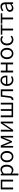

<svg xmlns="http://www.w3.org/2000/svg" viewBox="3770 -4364 825 8405"><g transform="rotate(-90 4182.5 -161.5)"><path d="M94 0H176V-474H438V0H519V-540H94Z M707 231H789V45L787 -50C837 -10 889 13 939 13C1063 13 1174 -94 1174 -278C1174 -445 1100 -554 959 -554C895 -554 835 -517 785 -477H782L774 -540H707ZM927 -56C890 -56 840 -71 789 -115V-408C844 -458 893 -485 940 -485C1048 -485 1090 -401 1090 -277C1090 -141 1021 -56 927 -56Z M1529 13C1661 13 1777 -91 1777 -269C1777 -450 1661 -554 1529 -554C1397 -554 1281 -450 1281 -269C1281 -91 1397 13 1529 13ZM1529 -55C1432 -55 1365 -141 1365 -269C1365 -398 1432 -485 1529 -485C1627 -485 1694 -398 1694 -269C1694 -141 1627 -55 1529 -55Z M1924 0H1998V-258C1998 -305 1992 -382 1989 -438H1993C2009 -396 2027 -353 2043 -313L2153 -52H2209L2318 -313C2334 -353 2352 -396 2368 -438H2372C2369 -382 2363 -305 2363 -258V0H2438V-540H2344L2235 -277C2221 -232 2202 -188 2184 -144H2179C2164 -188 2146 -232 2130 -277L2018 -540H1924Z M2625 0H2701L2915 -320C2936 -353 2967 -403 2988 -437H2993C2988 -366 2984 -294 2984 -236V0H3063V-540H2987L2774 -220C2753 -187 2722 -137 2701 -104H2697C2700 -174 2705 -247 2705 -304V-540H2625Z M3251 0H3889V-540H3809V-67H3609V-540H3531V-67H3332V-540H3251Z M4043 13C4119 13 4165 -46 4180 -165C4193 -269 4205 -371 4217 -474H4393V0H4474V-540H4153C4138 -422 4125 -304 4111 -185C4101 -103 4075 -66 4036 -66C4026 -66 4019 -68 4012 -70L3996 5C4011 10 4023 13 4043 13Z M4879 13C4953 13 5008 -12 5054 -41L5025 -97C4984 -69 4942 -53 4888 -53C4780 -53 4708 -132 4703 -252H5072C5075 -266 5076 -283 5076 -301C5076 -457 4998 -554 4863 -554C4739 -554 4622 -445 4622 -269C4622 -92 4736 13 4879 13ZM4702 -312C4713 -423 4784 -488 4864 -488C4952 -488 5004 -427 5004 -312Z M5212 0H5294V-245H5566V0H5647V-540H5566V-317H5294V-540H5212Z M6043 13C6175 13 6291 -91 6291 -269C6291 -450 6175 -554 6043 -554C5911 -554 5795 -450 5795 -269C5795 -91 5911 13 6043 13ZM6043 -55C5946 -55 5879 -141 5879 -269C5879 -398 5946 -485 6043 -485C6141 -485 6208 -398 6208 -269C6208 -141 6141 -55 6043 -55Z M6648 13C6713 13 6775 -14 6822 -56L6786 -111C6752 -80 6706 -55 6655 -55C6551 -55 6481 -141 6481 -269C6481 -398 6556 -485 6657 -485C6702 -485 6737 -465 6769 -436L6812 -489C6774 -524 6725 -554 6654 -554C6517 -554 6397 -450 6397 -269C6397 -91 6506 13 6648 13Z M7052 0H7133V-474H7318V-540H6868V-474H7052Z M7537 0H7618V-474H7803V-540H7353V-474H7537Z M8024 13C8092 13 8154 -22 8206 -66H8209L8217 0H8283V-335C8283 -465 8231 -554 8100 -554C8013 -554 7937 -514 7891 -484L7923 -426C7964 -455 8022 -486 8087 -486C8180 -486 8203 -414 8202 -341C7970 -315 7867 -257 7867 -139C7867 -41 7935 13 8024 13ZM8046 -53C7991 -53 7946 -79 7946 -144C7946 -218 8011 -264 8202 -286V-128C8147 -79 8100 -53 8046 -53Z"/></g></svg>

Font: Noto Sans JP DemiLight
Style: Regular
Weight: 350
Designer: Ryoko NISHIZUKA 西塚涼子 (kana, bopomofo & ideographs); Paul D. Hunt (Latin, Greek & Cyrillic); Sandoll Communications 산돌커뮤니
Foundry: Adobe
Version: Version 2.004;hotconv 1.0.118;makeotfexe 2.5.65603